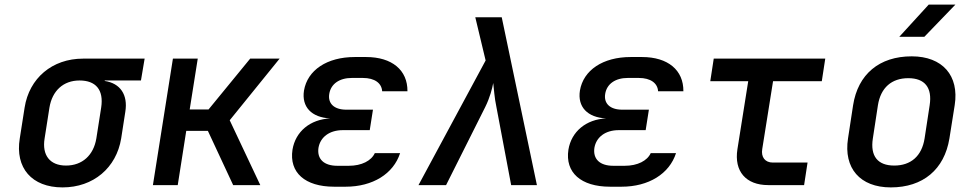

<svg xmlns="http://www.w3.org/2000/svg" viewBox="-20 -805 4240 835"><path d="M252 10C386 10 486 -75 507 -203L525 -319C537 -393 503 -443 435 -453L436 -455H593L609 -550H341C207 -550 107 -465 87 -337L66 -203C45 -75 118 10 252 10ZM267 -85C197 -85 162 -130 174 -203L195 -337C207 -410 255 -455 326 -455C396 -455 432 -415 420 -337L399 -203C387 -130 338 -85 267 -85Z M645 0H753L790 -236H884L994 0H1112L979 -282L1196 -550H1068L887 -329H805L840 -550H732Z M1483 7C1601 7 1691 -49 1720 -139H1610C1595 -106 1553 -84 1497 -84H1447C1389 -84 1358 -113 1365 -162C1373 -209 1413 -239 1471 -239H1588L1602 -328H1486C1433 -328 1405 -355 1412 -397C1419 -440 1456 -466 1510 -466H1558C1610 -466 1640 -443 1642 -408H1752C1753 -500 1685 -557 1572 -557H1523C1402 -557 1317 -500 1302 -411C1291 -340 1335 -294 1416 -290C1329 -286 1265 -233 1252 -154C1237 -55 1306 7 1433 7Z M1800 0H1920L2090 -339C2111 -381 2121 -422 2125 -444C2128 -422 2130 -380 2139 -339L2203 0H2315L2162 -730H2047L2092 -542Z M2683 7C2801 7 2891 -49 2920 -139H2810C2795 -106 2753 -84 2697 -84H2647C2589 -84 2558 -113 2565 -162C2573 -209 2613 -239 2671 -239H2788L2802 -328H2686C2633 -328 2605 -355 2612 -397C2619 -440 2656 -466 2710 -466H2758C2810 -466 2840 -443 2842 -408H2952C2953 -500 2885 -557 2772 -557H2723C2602 -557 2517 -500 2502 -411C2491 -340 2535 -294 2616 -290C2529 -286 2465 -233 2452 -154C2437 -55 2506 7 2633 7Z M3321 0H3477L3492 -98H3341C3307 -98 3289 -122 3295 -157L3342 -452H3554L3569 -550H3084L3069 -452H3234L3187 -156C3172 -60 3224 0 3321 0Z M3891 -645H4000L4135 -785H4019ZM3854 10C3994 10 4087 -68 4109 -203L4132 -348C4152 -476 4079 -560 3945 -560C3804 -560 3711 -482 3690 -347L3668 -203C3648 -74 3720 10 3854 10ZM3869 -85C3797 -85 3764 -126 3776 -203L3798 -347C3810 -424 3858 -465 3930 -465C4002 -465 4035 -424 4023 -347L4001 -203C3989 -126 3941 -85 3869 -85Z"/></svg>

Font: JetBrains Mono SemiBold
Style: Italic
Weight: 472
Italic angle: -9°
Monospace: yes
Designer: Philipp Nurullin, Konstantin Bulenkov
Foundry: JetBrains
Version: Version 2.305